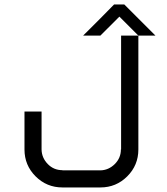

<svg xmlns="http://www.w3.org/2000/svg" viewBox="-20 -823 732 843"><path d="M420.8 -75Q456.7 -75.8 483.8 -102.5Q510.8 -129.2 510.8 -166.7H511.7V-666.7H587.5L504.2 -750L420.8 -666.7H345Q428.3 -749.2 480.8 -803.3H525.8L662.5 -666.7H587.5V-166.7Q587.5 -97.5 538.8 -48.8Q490 0 420.8 0H254.2Q185 0 136.2 -48.8Q87.5 -97.5 87.5 -166.7V-333.3H162.5V-166.7Q163.3 -130 189.6 -102.9Q215.8 -75.8 254.2 -75.8V-75Z"/></svg>

Font: 0xA000-Squarish
Style: Squareish
Weight: 400
Version: Version 0.1